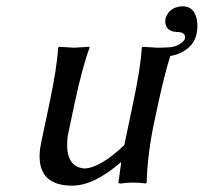

<svg xmlns="http://www.w3.org/2000/svg" viewBox="-20 -581 648 611"><path d="M363.8 -64Q278.3 9.8 210 9.8Q105 9.8 106 -85.4Q106.4 -105 110.8 -126L136.7 -249Q161.6 -366.2 165 -429.2L168 -432.1Q169.9 -432.1 215.3 -429.2L264.6 -432.1L265.1 -429.2Q242.2 -368.7 216.8 -249L195.8 -149.9Q183.1 -51.3 247.6 -44.9Q297.4 -45.4 375.5 -119.1L402.8 -249Q427.7 -366.2 431.2 -429.2L433.6 -432.1Q435.5 -432.1 481 -429.2Q504.4 -429.2 521.5 -430.7Q549.8 -434.1 564.9 -451.7Q567.9 -455.6 568.4 -458Q572.3 -476.6 548.3 -479Q547.4 -479 545.9 -479Q507.8 -480 505.9 -510.7Q505.9 -516.6 506.8 -522Q518.1 -559.1 561 -561Q597.7 -561 606.4 -519Q610.4 -497.6 605.5 -473.1Q597.2 -434.1 556.6 -413.6Q540 -405.8 522 -402.8Q504.9 -351.1 482.9 -249L470.7 -191.9Q449.2 -90.3 446.8 0L444.3 2.9Q425.3 0 400.4 0Q388.2 0 365.2 2.9Q356.4 2.9 356.9 0L365.7 -64Z"/></svg>

Font: Linux Biolinum Capitals O
Style: Italic Samll Caps
Weight: 400
Italic angle: -12°
Designer: Philipp H. Poll
Foundry: Philipp H. Poll
Version: Version 0.6.2